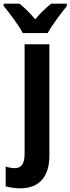

<svg xmlns="http://www.w3.org/2000/svg" viewBox="-71 -786 384 1046"><path d="M293 -766H208C179 -743 151 -717 121 -681C91 -716 62 -745 35 -766H-51V-753C-19 -715 31 -648 53 -606H189C213 -650 263 -716 293 -753ZM39 240C149 240 198 169 198 63V-545H63V53C63 110 42 130 10 130C-7 130 -23 127 -40 121V229C-22 235 13 240 39 240Z"/></svg>

Font: Noto Sans Display SemiCondensed
Style: Bold
Weight: 700
Width: 4
Designer: Monotype Design Team
Foundry: Monotype Imaging Inc.
Version: Version 1.900